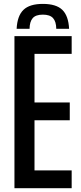

<svg xmlns="http://www.w3.org/2000/svg" viewBox="-20 -990 424 1010"><path d="M56 0V-800H357V-706.5H161.5V-451H347V-357.5H161.5V-93.5H357V0ZM205.5 -969.5Q275.5 -969.5 307.8 -938.2Q340 -907 343.5 -838.5H276Q275.5 -876.5 259 -894.8Q242.5 -913 205.5 -913Q168 -913 152 -894.5Q136 -876 135.5 -838.5H67.5Q71 -907 103.5 -938.2Q136 -969.5 205.5 -969.5Z"/></svg>

Font: Big Shoulders Medium
Style: Regular
Weight: 500
Designer: Patric King
Foundry: XO Type Co
Version: Version 2.002